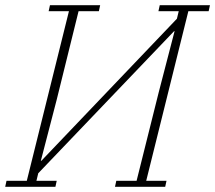

<svg xmlns="http://www.w3.org/2000/svg" viewBox="-27 -718 827 738"><path d="M-2 -23H76L238 -675H160L165 -698H358L353 -675H275L191 -335L130 -100H132L653 -646L660 -675H582L587 -698H780L775 -675H697L535 -23H613L608 0H415L420 -23H498L583 -363L644 -598H642L120 -52L113 -23H191L186 0H-7Z"/></svg>

Font: IBM Plex Serif ExtLt
Style: Italic
Weight: 200
Italic angle: -14°
Designer: Mike Abbink, Paul van der Laan, Pieter van Rosmalen
Foundry: Bold Monday
Version: Version 3.001